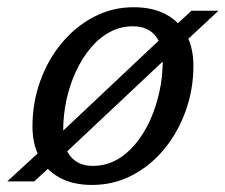

<svg xmlns="http://www.w3.org/2000/svg" viewBox="-44 -514 638 544"><path d="M334.5 -493.5Q389.5 -493.5 427.2 -472.8Q465 -452 484.5 -415Q504 -378 504 -328Q504 -260.5 482 -199.5Q460 -138.5 421 -91.2Q382 -44 329.8 -17Q277.5 10 217 10Q162.5 10 124.8 -10.8Q87 -31.5 67.5 -68.8Q48 -106 48 -155.5Q48 -223 69.8 -283.8Q91.5 -344.5 130.8 -391.8Q170 -439 222 -466.2Q274 -493.5 334.5 -493.5ZM219.5 -44Q254.5 -44 284.8 -60.2Q315 -76.5 339.2 -105.5Q363.5 -134.5 380.8 -172.2Q398 -210 407.5 -253.2Q417 -296.5 417 -340.5Q417 -388.5 395.2 -414Q373.5 -439.5 332.5 -439.5Q297.5 -439.5 267.2 -423.2Q237 -407 212.8 -378Q188.5 -349 171 -311.2Q153.5 -273.5 144.2 -230.5Q135 -187.5 135 -142.5Q135 -95 157 -69.5Q179 -44 219.5 -44ZM498.5 -483.5H575L475 -390.5L453 -373.5L135 -74.5L116 -58L53 0H-23.5L76.5 -92L98 -109L416.5 -409L435.5 -425.5Z"/></svg>

Font: Newsreader 10pt
Style: Italic
Weight: 400
Italic angle: -17°
Version: Version 1.003